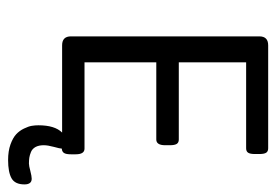

<svg xmlns="http://www.w3.org/2000/svg" viewBox="-128 -442 708 493"><g transform="rotate(90 226.5 -195.0)"><path d="M438.4 78.1Q453 78.1 453 96.7Q453 120.9 437.4 129.8Q421.7 138.7 390.4 138.7Q367.4 138.7 350.4 132.6Q333.3 126.4 324.2 117.9Q315.1 109.4 309.6 97.9Q304 86.4 302.6 77.9Q301.2 69.4 301.2 61Q301.2 18.6 319.9 0H95.9Q72.9 0 72.9 -22.6V-506.5Q72.9 -529.1 95.9 -529.1H360.3Q368.2 -529.1 371.6 -524Q375 -518.8 375 -506.5V-495Q375 -482.8 371.6 -477.6Q368.2 -472.5 360.3 -472.5H139.5V-299.6H337.7Q345.6 -299.6 349 -294.3Q352.4 -288.9 352.4 -276.7V-264.8Q352.4 -241.8 337.7 -241.8H139.5V-57.5H361.1Q375.7 -57.5 375.7 -34.9V-22.6Q375.7 -10.3 372.4 -5Q369 0.4 361.1 0.8Q361.1 5.2 356.7 21Q352.4 36.9 352.4 47.2Q352.4 59.8 356.9 68.2Q361.5 76.5 369.6 79.9Q377.7 83.2 384.3 84.2Q390.8 85.2 399.5 85.2Q405.1 85.2 418.5 81.6Q432 78.1 438.4 78.1Z"/></g></svg>

Font: Jaldi
Style: Regular
Weight: 400
Designer: Pablo Cosgaya and Nicolas Silva
Foundry: Omnibus-Type
Version: Version 1.001;PS 001.001;hotconv 1.0.70;makeotf.lib2.5.58329